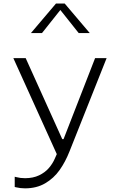

<svg xmlns="http://www.w3.org/2000/svg" viewBox="-20 -818 660 1050"><path d="M53 -500H120.5L320.5 -57H327.5L500 -500H563L360.5 9Q337.5 67.5 305.8 112.2Q274 157 227 184.5Q180 212 117 212Q103 212 91.2 210.5Q79.5 209 69 206.5Q63 205.5 60.5 204.5V148.5Q62.5 149.5 68.5 150.5Q80 153.5 91.8 155Q103.5 156.5 117 156.5Q161 156.5 193.8 140.8Q226.5 125 247 101.2Q267.5 77.5 279.5 50L301.5 0L306 -19.5L304 54.5ZM286 -798.5H334L471 -637H410.5L296 -781H324L209.5 -637H149Z"/></svg>

Font: Monaspace Neon Var
Style: Regular
Weight: 400
Designer: Riley Cran and the Lettermatic Team
Version: Version 1.000 (Monaspace Neon Var)